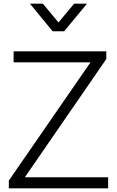

<svg xmlns="http://www.w3.org/2000/svg" viewBox="-20 -1024 635 1044"><path d="M329 -854 453 -1004H383L298 -902L213 -1004H143L266 -854ZM568 0V-60H115L558 -703V-745H54V-685H472L28 -42V0Z"/></svg>

Font: Plus Jakarta Sans Light
Style: Regular
Weight: 300
Designer: Gumpita Rahayu
Foundry: Tokotype
Version: Version 2.071;gftools[0.9.30]